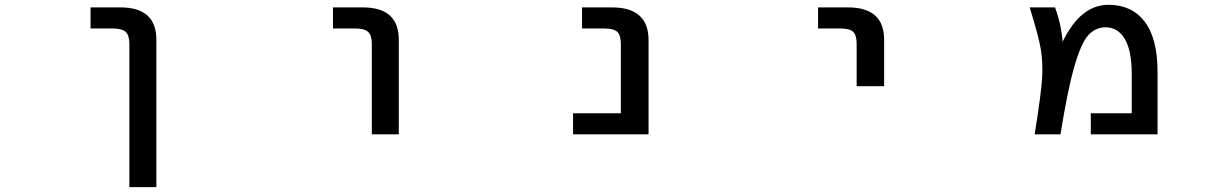

<svg xmlns="http://www.w3.org/2000/svg" viewBox="-20 -553 5040 792"><path d="M353.5 -435.5V-522.5H476.6Q626 -522.5 625 -387.7V218.8H513.7V-372.1Q513.7 -407.2 498.5 -421.4Q483.4 -435.5 445.3 -435.5Z M1353.5 -435.5V-522.5H1476.6Q1626 -522.5 1625 -387.7V1H1513.7V-372.1Q1513.7 -407.2 1498.5 -421.4Q1483.4 -435.5 1445.3 -435.5Z M2343.8 1V-85.9H2541V-372.1Q2541 -408.2 2525.9 -421.9Q2510.7 -435.5 2473.6 -435.5H2380.9V-522.5H2503.9Q2655.3 -522.5 2655.3 -387.7V1Z M3354.5 -435.5V-522.5H3477.5Q3627.9 -522.5 3627 -387.7V-197.3H3513.7V-372.1Q3513.7 -408.2 3499 -421.9Q3484.4 -435.5 3446.3 -435.5Z M4363.3 -380.9Q4401.4 -458 4446.3 -494.1Q4494.1 -533.2 4552.7 -533.2Q4648.4 -533.2 4701.7 -463.9Q4754.9 -394.5 4754.9 -255.9V1H4479.5V-85.9H4648.4V-246.1Q4648.4 -344.7 4619.6 -392.6Q4590.8 -440.4 4541 -440.4Q4499 -440.4 4469.2 -407.7Q4439.5 -375 4411.6 -278.3Q4383.8 -181.6 4354.5 1H4248Q4275.4 -169.9 4278.8 -231.9Q4282.2 -293.9 4273.9 -346.7Q4265.6 -399.4 4227.5 -522.5H4332Q4357.4 -454.1 4363.3 -380.9Z"/></svg>

Font: Gen Shin Gothic Monospace Medium
Style: Regular
Weight: 500
Designer: [Source Han Sans]
Ryoko NISHIZUKA  (kana & ideographs); Paul D. Hunt (Latin, Greek & Cyrillic); Wenlong ZHANG  (bopomofo
Version: Version 1.002.20150607